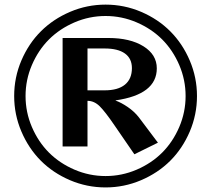

<svg xmlns="http://www.w3.org/2000/svg" viewBox="-20 -737 924 840"><path d="M841.8 -316.9Q841.8 -235.4 810.1 -161.1Q778.3 -86.9 724.6 -33.4Q670.9 20 596.9 51.5Q522.9 83 441.9 83Q360.4 83 286.1 51.3Q211.9 19.5 158.4 -34.2Q105 -87.9 73.5 -161.9Q42 -235.8 42 -316.9Q42 -398.4 73.7 -472.7Q105.5 -546.9 159.2 -600.3Q212.9 -653.8 286.9 -685.3Q360.8 -716.8 441.9 -716.8Q523.4 -716.8 597.7 -685.1Q671.9 -653.3 725.3 -599.6Q778.8 -545.9 810.3 -471.9Q841.8 -397.9 841.8 -316.9ZM577.6 -639.2Q512.7 -667 441.9 -667Q371.1 -667 306.2 -639.2Q241.2 -611.3 194.3 -564.5Q147.5 -517.6 119.6 -452.6Q91.8 -387.7 91.8 -316.9Q91.8 -246.1 119.6 -181.2Q147.5 -116.2 194.3 -69.3Q241.2 -22.5 306.2 5.4Q371.1 33.2 441.9 33.2Q512.7 33.2 577.6 5.4Q642.6 -22.5 689.5 -69.3Q736.3 -116.2 764.2 -181.2Q792 -246.1 792 -316.9Q792 -387.7 764.2 -452.6Q736.3 -517.6 689.5 -564.5Q642.6 -611.3 577.6 -639.2ZM253.9 -570.8H454.1Q549.3 -570.8 607.7 -534.4Q666 -498 666 -438Q666 -323.7 485.8 -297.9V-296.9Q509.8 -288.6 539.1 -268.6Q568.4 -248.5 587.9 -223.1L670.9 -112.8L567.9 -62L480 -189.9Q440.4 -248 416.3 -272Q392.1 -295.9 362.8 -295.9V-96.2H253.9ZM362.8 -524.9V-341.8H438Q496.1 -341.8 526.6 -366.7Q557.1 -391.6 557.1 -439Q557.1 -481 526.6 -502.9Q496.1 -524.9 438 -524.9Z"/></svg>

Font: Resagokr
Style: Bold
Weight: 600
Designer: gluk
Foundry: gluk
Version: Version 0.95